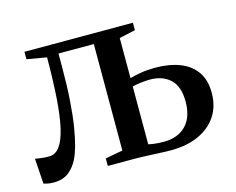

<svg xmlns="http://www.w3.org/2000/svg" viewBox="-80 -638 934 761"><g transform="rotate(-15 387.0 -257.0)"><path d="M53.5 8Q41 8 30.5 6Q20 4 12.5 1.5L5.5 -102Q16 -100 31.8 -98.2Q47.5 -96.5 62.5 -96.5Q88 -96.5 105.8 -120Q123.5 -143.5 134.5 -191Q145.5 -238.5 150.5 -310.2Q155.5 -382 156 -478L75 -492V-522.5H520V-492L454 -477.5V-313Q473.5 -318.5 500 -323Q526.5 -327.5 558.5 -327.5Q616 -327.5 659 -311Q702 -294.5 726 -260.5Q750 -226.5 750 -173.5Q750 -119 723.8 -79Q697.5 -39 649.2 -17Q601 5 534.5 5Q522 5 503 4.2Q484 3.5 462.8 2.5Q441.5 1.5 422.2 0.8Q403 0 389 0H277V-31L348.5 -44V-481H203.5V-428.5Q203.5 -349.5 199.2 -288.8Q195 -228 187.8 -183.8Q180.5 -139.5 172 -109Q163.5 -78.5 154.5 -60.5Q140 -30 115.8 -11Q91.5 8 53.5 8ZM516.5 -35Q574.5 -35 607.8 -69Q641 -103 641 -166.5Q641 -229 609.8 -258.2Q578.5 -287.5 527 -287.5Q508.5 -287.5 488.5 -285Q468.5 -282.5 454 -278.5V-41.5Q465.5 -38.5 482 -36.8Q498.5 -35 516.5 -35Z"/></g></svg>

Font: Merriweather 96pt Medium
Style: Regular
Weight: 500
Version: Version 2.100